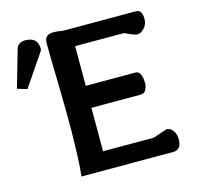

<svg xmlns="http://www.w3.org/2000/svg" viewBox="-107 -791 923 897"><g transform="rotate(-15 354.5 -342.5)"><path d="M183 -644Q183 -684 223 -685Q230 -685 240 -684.5Q250 -684 260 -682Q271 -680 280 -680H624Q654 -680 654 -636Q654 -599 622 -579Q615 -574 605 -574Q591 -574 571 -584Q558 -589 551.5 -592.5Q545 -596 544 -596H308V-404H549Q577 -404 579 -348Q579 -345 579 -343Q579 -335 576.5 -326.5Q574 -318 569 -310Q566 -304 561 -302Q556 -300 548 -298H307V-88H553L621 -111Q644 -108 655 -86Q663 -70 663 -52Q663 0 624 0H179Q184 -42 186 -96Q188 -150 189 -216V-256Q189 -290 188.5 -333Q188 -376 187 -430Q185 -502 184 -555.5Q183 -609 183 -644ZM45 -652Q53 -681 87 -683Q144 -683 149 -637Q150 -634 150 -630Q150 -628 149.5 -623.5Q149 -619 146 -614L41 -460L-6 -474Z"/></g></svg>

Font: New Athena Unicode
Style: Bold
Weight: 700
Designer: J. Rusten 1997; rev. by R. Hancock 2001, 2002, rev. by D. Mastronarde 2002-2021
Foundry: Society for Classical Studies (formerly American Philological Association)
Version: Version 5.008